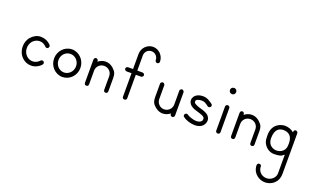

<svg xmlns="http://www.w3.org/2000/svg" viewBox="-74 -855 2438 1480"><g transform="rotate(20 1145.0 -114.5)"><path d="M139 -235C111 -235 83 -221 62 -197C42 -175 33 -146 33 -117C33 -86 44 -55 68 -31C89 -10 116 0 143 0C173 0 203 -13 225 -38C228 -41 230 -45 230 -50C230 -52 229 -53 229 -55C227 -61 222 -66 216 -67C210 -68 203 -66 199 -61C184 -44 164 -35 143 -35C125 -35 106 -42 91 -57C75 -73 67 -95 67 -117C67 -138 74 -158 87 -174C103 -191 123 -200 143 -200C162 -200 180 -193 195 -178L198 -175C202 -170 209 -168 215 -170C221 -171 225 -176 227 -182C229 -188 227 -195 223 -199C222 -201 220 -202 219 -203C197 -225 168 -235 139 -235Z M400 -226C340 -226 292 -175 292 -113C292 -51 340 0 400 0C459 0 508 -50 508 -112V-113C508 -175 459 -226 400 -226ZM400 -189C439 -189 472 -156 472 -113C472 -71 439 -37 400 -37C360 -37 328 -71 328 -113C328 -156 360 -189 400 -189Z M676 -226C652 -226 631 -217 614 -203V-207C614 -214 611 -220 606 -223C603 -225 600 -226 597 -226C594 -226 591 -225 588 -223C583 -220 580 -214 580 -207V-150V-130V-17C580 -11 583 -5 588 -2C591 -1 594 0 597 0C600 0 603 -1 606 -2C611 -5 614 -11 614 -17V-130C614 -164 641 -191 676 -191C710 -191 738 -164 738 -130V-17C738 -11 741 -5 746 -2C749 -1 752 0 755 0C758 0 761 -1 764 -2C769 -5 772 -11 772 -17V-130C772 -164 760 -178 755 -184C735 -208 709 -226 676 -226Z M980 -458C932 -458 892 -417 892 -368V-244H852C846 -244 840 -241 837 -236C835 -233 834 -230 834 -227C834 -224 835 -221 837 -219C840 -213 846 -210 852 -210H892V-17C892 -11 895 -5 901 -2C904 -1 907 0 910 0C912 0 915 -1 918 -2C924 -5 927 -11 927 -17V-210H970C976 -210 981 -213 985 -219C988 -224 988 -230 985 -236C981 -241 976 -244 970 -244H927V-368C927 -398 950 -422 980 -422C1010 -422 1033 -398 1033 -368C1033 -362 1037 -356 1042 -353C1047 -350 1054 -350 1059 -353C1065 -356 1068 -362 1068 -368C1068 -417 1028 -458 980 -458Z M1222 0C1246 0 1267 -9 1284 -23V-18C1284 -12 1287 -6 1293 -3C1298 0 1305 0 1310 -3C1315 -6 1319 -12 1319 -18V-76V-96V-208C1319 -215 1315 -220 1310 -223C1307 -225 1304 -226 1301 -226C1298 -226 1295 -225 1293 -223C1287 -220 1284 -215 1284 -208V-96C1284 -62 1257 -34 1222 -34C1188 -34 1161 -62 1161 -96V-208C1161 -215 1157 -220 1152 -223C1149 -225 1146 -226 1143 -226C1140 -226 1137 -225 1135 -223C1129 -220 1126 -215 1126 -208V-96C1126 -62 1138 -48 1143 -41C1163 -18 1190 0 1222 0Z M1472 -232C1455 -232 1437 -229 1422 -220C1406 -211 1393 -194 1393 -173C1393 -152 1406 -135 1421 -126C1435 -116 1452 -111 1467 -107C1482 -102 1500 -97 1514 -91C1521 -87 1526 -84 1529 -80C1532 -76 1533 -73 1533 -68C1533 -54 1529 -48 1520 -43C1512 -37 1498 -34 1487 -34C1464 -34 1423 -47 1410 -58C1405 -62 1399 -63 1393 -60C1390 -59 1382 -55 1382 -44C1382 -39 1384 -34 1389 -31C1414 -11 1455 0 1487 0C1503 0 1522 -3 1539 -14C1555 -24 1568 -44 1568 -68C1568 -82 1562 -93 1555 -102C1548 -111 1538 -117 1529 -121C1510 -131 1490 -135 1477 -139C1462 -144 1448 -149 1439 -155C1430 -160 1427 -164 1427 -173C1427 -182 1430 -185 1438 -190C1446 -194 1460 -197 1472 -197C1497 -197 1506 -189 1531 -171C1534 -169 1537 -168 1541 -168C1546 -168 1551 -171 1555 -175C1557 -178 1558 -182 1558 -185C1558 -191 1556 -196 1551 -199C1526 -217 1505 -232 1472 -232Z M1674 -232C1665 -232 1657 -224 1657 -215V-17C1657 -11 1661 -5 1666 -2C1669 -1 1672 0 1675 0C1678 0 1681 -1 1683 -2C1689 -5 1692 -11 1692 -17V-215C1692 -219 1690 -224 1687 -227C1683 -230 1679 -232 1674 -232ZM1700 -349C1700 -363 1689 -374 1675 -374C1660 -374 1649 -363 1649 -349C1649 -334 1660 -323 1675 -323C1689 -323 1700 -334 1700 -349Z M1875 -226C1851 -226 1830 -217 1813 -203V-207C1813 -214 1810 -220 1805 -223C1802 -225 1799 -226 1796 -226C1793 -226 1790 -225 1787 -223C1782 -220 1779 -214 1779 -207V-150V-130V-17C1779 -11 1782 -5 1787 -2C1790 -1 1793 0 1796 0C1799 0 1802 -1 1805 -2C1810 -5 1813 -11 1813 -17V-130C1813 -164 1840 -191 1875 -191C1909 -191 1937 -164 1937 -130V-17C1937 -11 1940 -5 1945 -2C1948 -1 1951 0 1954 0C1957 0 1960 -1 1963 -2C1968 -5 1971 -11 1971 -17V-130C1971 -164 1959 -178 1954 -184C1934 -208 1908 -226 1875 -226Z M2040 -121C2040 -87 2042 -78 2046 -66C2059 -29 2095 0 2135 0C2208.2 0 2203.4 -19.6 2217 -23V130C2217 165.2 2183.3 195 2146 195C2110 195 2074 169.6 2074 123C2074 114 2066 109 2057 109C2046.8 109 2040 116.6 2040 128C2040 132 2041 137 2041 141C2047.3 190.5 2093.4 229 2145 229C2197.5 229 2251 192.5 2251 120V-212C2251 -221 2242 -229 2233 -229C2230 -229 2217 -227.7 2217 -207C2197 -225 2170 -234 2143 -234C2110.8 -234 2040 -212.5 2040 -121ZM2217 -118C2217 -116.2 2217 -113.8 2217 -111.1C2217 -100.1 2216.4 -83 2210 -71C2199 -46 2171 -32 2145 -32C2122.6 -32 2074 -44.7 2074 -108C2074 -186.8 2115.4 -199 2143 -199C2178.4 -199 2217 -182.8 2217 -118Z"/></g></svg>

Font: LetsTrace
Style: basic
Weight: 500
Version: Version 002.000